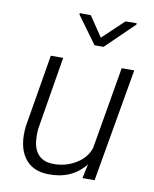

<svg xmlns="http://www.w3.org/2000/svg" viewBox="-85 -808 707 882"><g transform="rotate(10 269.0 -367.0)"><path d="M51.3 0ZM373 -66.4Q310.1 12.7 199.2 9.8Q124.5 8.3 87.9 -44.2Q51.3 -96.7 61.5 -189.9L118.2 -528.3H175.8L119.6 -188.5Q116.7 -162.1 119.1 -136.2Q122.6 -91.3 146 -66.9Q169.4 -42.5 210.4 -41Q269 -38.6 318.8 -68.1Q368.7 -97.7 383.3 -145.5L448.7 -528.3H507.3L415.5 0H358.9ZM330.1 -649.9 428.7 -743.2 481 -743.7 480.5 -737.3 349.6 -610.4H307.6L214.8 -737.8L215.3 -744.1L266.6 -743.7Z"/></g></svg>

Font: Roboto Light
Style: Italic
Weight: 300
Italic angle: -12°
Designer: Google
Version: Version 2.134; 2016; ttfautohint (v1.6)